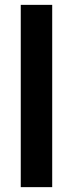

<svg xmlns="http://www.w3.org/2000/svg" viewBox="-20 -770 300 790"><path d="M194.8 -750V0H65.4V-750Z"/></svg>

Font: Vazirmatn UI FD SemiBold
Style: Regular
Weight: 600
Designer: Saber Rastikerdar
Foundry: Saber Rastikerdar
Version: Version 33.003